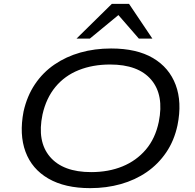

<svg xmlns="http://www.w3.org/2000/svg" viewBox="-20 -965 1007 994"><path d="M447 9Q316 9 230.5 -40.5Q145 -90 112 -179.5Q79 -269 102 -388Q120 -468 161 -529Q202 -590 262 -631Q322 -672 396 -693Q470 -714 555 -714Q688 -714 772 -664.5Q856 -615 889.5 -525.5Q923 -436 899 -317Q882 -237 840.5 -176Q799 -115 739.5 -74Q680 -33 605.5 -12Q531 9 447 9ZM452 -74Q542 -74 614 -103.5Q686 -133 735 -190.5Q784 -248 802 -334Q830 -473 763 -552Q696 -631 550 -631Q460 -631 387.5 -602Q315 -573 267 -515Q219 -457 200 -372Q171 -233 238.5 -153.5Q306 -74 452 -74ZM376 -765 559 -945H648L769 -765H699L593 -887L445 -765Z"/></svg>

Font: Nunito Sans 10pt Expanded
Style: Italic
Weight: 400
Width: 7
Italic angle: -9°
Designer: Vernon Adams
Foundry: Vernon Adams
Version: Version 3.101;gftools[0.9.27]